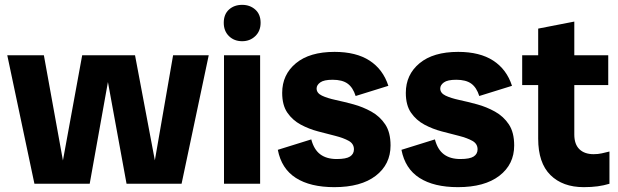

<svg xmlns="http://www.w3.org/2000/svg" viewBox="-20 -758 2548 792"><path d="M122 0 10 -530H161L257 0ZM222 0 319 -530H445L350 0ZM502 0 405 -530H537L637 0ZM602 0 694 -530H841L729 0Z M904 0V-530H1053V0ZM979 -588Q946 -588 924.5 -609Q903 -630 903 -664Q903 -699 924.5 -718.5Q946 -738 979 -738Q1011 -738 1033 -718.5Q1055 -699 1055 -664Q1055 -630 1033 -609Q1011 -588 979 -588Z M1359 14Q1260 14 1200.5 -24Q1141 -62 1126 -140L1264 -183Q1275 -141 1301 -121.5Q1327 -102 1369 -102Q1408 -102 1424 -112.5Q1440 -123 1440 -142Q1440 -165 1418.5 -177Q1397 -189 1363.5 -197.5Q1330 -206 1292 -216Q1254 -226 1220.5 -244Q1187 -262 1165.5 -293Q1144 -324 1144 -375Q1144 -450 1200.5 -497Q1257 -544 1360 -544Q1449 -544 1504.5 -508Q1560 -472 1582 -404L1447 -362Q1436 -397 1414 -413Q1392 -429 1352 -429Q1316 -429 1301 -418Q1286 -407 1286 -393Q1286 -374 1308 -363.5Q1330 -353 1365 -345.5Q1400 -338 1438.5 -327.5Q1477 -317 1512 -297.5Q1547 -278 1569 -245Q1591 -212 1591 -158Q1591 -80 1530 -33Q1469 14 1359 14Z M1869 14Q1770 14 1710.5 -24Q1651 -62 1636 -140L1774 -183Q1785 -141 1811 -121.5Q1837 -102 1879 -102Q1918 -102 1934 -112.5Q1950 -123 1950 -142Q1950 -165 1928.5 -177Q1907 -189 1873.5 -197.5Q1840 -206 1802 -216Q1764 -226 1730.5 -244Q1697 -262 1675.5 -293Q1654 -324 1654 -375Q1654 -450 1710.5 -497Q1767 -544 1870 -544Q1959 -544 2014.5 -508Q2070 -472 2092 -404L1957 -362Q1946 -397 1924 -413Q1902 -429 1862 -429Q1826 -429 1811 -418Q1796 -407 1796 -393Q1796 -374 1818 -363.5Q1840 -353 1875 -345.5Q1910 -338 1948.5 -327.5Q1987 -317 2022 -297.5Q2057 -278 2079 -245Q2101 -212 2101 -158Q2101 -80 2040 -33Q1979 14 1869 14Z M2388 14Q2301 14 2250.5 -36Q2200 -86 2200 -186V-640L2349 -669V-203Q2349 -163 2370 -142.5Q2391 -122 2429 -122Q2447 -122 2462.5 -125.5Q2478 -129 2494 -133V0Q2471 7 2445.5 10.5Q2420 14 2388 14ZM2134 -407V-530H2489V-407Z"/></svg>

Font: Radio Canada Big
Style: Bold
Weight: 700
Designer: Étienne Aubert Bonn
Foundry: Coppers and Brasses
Version: Version 1.001